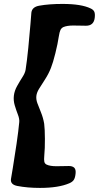

<svg xmlns="http://www.w3.org/2000/svg" viewBox="-20 -774 494 959"><path d="M200.7 -155.8Q204.1 -129.4 204.3 -80.3Q204.6 -31.2 201.2 2.9Q199.2 24.4 201.4 33.9Q203.6 43.5 212.4 47.9Q229.5 56.2 261.7 56.2Q274.4 56.2 295.4 55.7Q316.4 55.2 324.2 55.2Q342.3 55.2 351.1 64Q359.9 72.8 357.4 94.2Q355 115.7 347.9 125.5Q340.8 135.3 325.7 141.6Q272 164.6 179.7 164.6Q117.2 164.6 66.4 154.8Q31.2 147.9 34.7 120.6Q35.2 117.2 44.2 63.7Q53.2 10.3 62.7 -55.7Q72.3 -121.6 76.2 -164.6Q77.6 -180.7 69.3 -201.9Q61 -223.1 53.7 -247.6Q46.4 -272 49.3 -296.4Q52.2 -320.8 65.7 -344.7Q79.1 -368.7 92.3 -389.2Q105.5 -409.7 107.9 -425.8Q114.7 -468.8 121.3 -534.7Q127.9 -600.6 132.1 -653.8Q136.2 -707 136.7 -710.9Q140.1 -739.3 176.3 -745.6Q225.1 -754.4 292.5 -754.4Q386.2 -754.4 432.6 -731.9Q446.3 -725.6 450.9 -715.6Q455.6 -705.6 453.1 -684.6Q448.2 -645.5 409.7 -645.5Q401.9 -645.5 379.9 -646Q357.9 -646.5 345.2 -646.5Q314.9 -646.5 296.4 -638.7Q286.6 -633.8 282 -624.3Q277.3 -614.7 273.9 -592.8Q268.6 -556.6 256.6 -508.3Q244.6 -460 234.4 -434.6Q222.7 -404.8 204.8 -377.2Q187 -349.6 175.3 -330.8Q163.6 -312 161.6 -294.9Q159.7 -277.8 166.5 -259Q173.3 -240.2 184.6 -212.9Q195.8 -185.5 200.7 -155.8Z"/></svg>

Font: Cooper* ExtraBold
Style: Italic
Weight: 800
Italic angle: -7°
Designer: Owen Earl
Foundry: indestructible type*
Version: Version 0.001